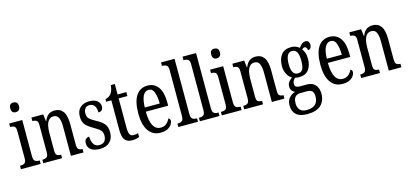

<svg xmlns="http://www.w3.org/2000/svg" viewBox="-77 -1352 4668 2182"><g transform="rotate(-15 2257.5 -261.0)"><path d="M129 -641Q107 -641 93 -654Q79 -667 79 -698Q79 -730 93 -742.5Q107 -755 129 -755Q151 -755 166 -742.5Q181 -730 181 -698Q181 -667 166 -654Q151 -641 129 -641ZM17 0V-41H27Q56 -41 73 -53.5Q90 -66 90 -110V-425Q90 -469 75 -482Q60 -495 32 -495H22V-536H176V-115Q176 -68 193 -54.5Q210 -41 239 -41H249V0Z M280 0V-41H287Q314 -41 332 -53.5Q350 -66 350 -113V-427Q350 -471 332.5 -483Q315 -495 289 -495H284V-536H423L433 -454H437Q457 -505 487 -525.5Q517 -546 560 -546Q623 -546 657 -499Q691 -452 691 -349V-113Q691 -66 707 -53.5Q723 -41 749 -41H753V0H605V-347Q605 -411 588 -448Q571 -485 529 -485Q494 -485 473.5 -461.5Q453 -438 444.5 -400.5Q436 -363 436 -321V-108Q436 -63 453 -52Q470 -41 496 -41H501V0Z M948 10Q881 10 843 -16Q805 -42 805 -94Q805 -129 822.5 -143Q840 -157 862 -157Q862 -104 883.5 -69Q905 -34 950 -34Q992 -34 1012.5 -58Q1033 -82 1033 -125Q1033 -162 1014 -184.5Q995 -207 945 -235Q900 -260 872 -283Q844 -306 831 -334.5Q818 -363 818 -405Q818 -473 858.5 -509Q899 -545 964 -545Q1028 -545 1059.5 -517.5Q1091 -490 1091 -452Q1091 -426 1076.5 -410.5Q1062 -395 1035 -395Q1035 -448 1014.5 -475Q994 -502 957 -502Q923 -502 905.5 -480Q888 -458 888 -423Q888 -382 910 -360Q932 -338 984 -310Q1045 -279 1075 -242.5Q1105 -206 1105 -143Q1105 -73 1063.5 -31.5Q1022 10 948 10Z M1323 10Q1267 10 1239.5 -24.5Q1212 -59 1212 -145V-490H1151V-521Q1195 -529 1218 -560Q1230 -575 1238 -596Q1246 -617 1252 -659H1298V-536H1401V-490H1298V-144Q1298 -90 1311 -66.5Q1324 -43 1353 -43Q1370 -43 1383 -45Q1396 -47 1409 -51V-5Q1396 0 1374 5Q1352 10 1323 10Z M1658 10Q1567 10 1518 -62Q1469 -134 1469 -264Q1469 -405 1516.5 -475.5Q1564 -546 1650 -546Q1730 -546 1775 -484.5Q1820 -423 1820 -304V-264H1557Q1558 -152 1588.5 -98.5Q1619 -45 1676 -45Q1717 -45 1744 -68.5Q1771 -92 1785 -124Q1793 -120 1799 -112.5Q1805 -105 1805 -91Q1805 -71 1789.5 -47Q1774 -23 1741.5 -6.5Q1709 10 1658 10ZM1734 -313Q1733 -395 1714.5 -445.5Q1696 -496 1652 -496Q1607 -496 1583.5 -448.5Q1560 -401 1558 -313Z M1869 0V-41H1879Q1908 -41 1924.5 -54.5Q1941 -68 1941 -115V-651Q1941 -695 1921.5 -707Q1902 -719 1879 -719H1869V-760H2028V-115Q2028 -68 2045 -54.5Q2062 -41 2091 -41H2100V0Z M2122 0V-41H2132Q2161 -41 2177.5 -54.5Q2194 -68 2194 -115V-651Q2194 -695 2174.5 -707Q2155 -719 2132 -719H2122V-760H2281V-115Q2281 -68 2298 -54.5Q2315 -41 2344 -41H2353V0Z M2493 -641Q2471 -641 2457 -654Q2443 -667 2443 -698Q2443 -730 2457 -742.5Q2471 -755 2493 -755Q2515 -755 2530 -742.5Q2545 -730 2545 -698Q2545 -667 2530 -654Q2515 -641 2493 -641ZM2381 0V-41H2391Q2420 -41 2437 -53.5Q2454 -66 2454 -110V-425Q2454 -469 2439 -482Q2424 -495 2396 -495H2386V-536H2540V-115Q2540 -68 2557 -54.5Q2574 -41 2603 -41H2613V0Z M2644 0V-41H2651Q2678 -41 2696 -53.5Q2714 -66 2714 -113V-427Q2714 -471 2696.5 -483Q2679 -495 2653 -495H2648V-536H2787L2797 -454H2801Q2821 -505 2851 -525.5Q2881 -546 2924 -546Q2987 -546 3021 -499Q3055 -452 3055 -349V-113Q3055 -66 3071 -53.5Q3087 -41 3113 -41H3117V0H2969V-347Q2969 -411 2952 -448Q2935 -485 2893 -485Q2858 -485 2837.5 -461.5Q2817 -438 2808.5 -400.5Q2800 -363 2800 -321V-108Q2800 -63 2817 -52Q2834 -41 2860 -41H2865V0Z M3323 238Q3238 238 3195.5 199.5Q3153 161 3153 93Q3153 34 3183.5 1Q3214 -32 3253 -42Q3235 -51 3219.5 -68.5Q3204 -86 3204 -118Q3204 -148 3221 -170.5Q3238 -193 3262 -210Q3227 -229 3206 -270.5Q3185 -312 3185 -361Q3185 -447 3224 -496.5Q3263 -546 3342 -546Q3372 -546 3395 -536.5Q3418 -527 3435 -512Q3443 -520 3454 -533.5Q3465 -547 3480.5 -557.5Q3496 -568 3515 -568Q3538 -568 3549.5 -552.5Q3561 -537 3561 -516Q3561 -495 3551 -479Q3541 -463 3518 -463Q3518 -480 3509.5 -492Q3501 -504 3490 -504Q3480 -504 3472.5 -499.5Q3465 -495 3457 -488Q3472 -468 3482.5 -440Q3493 -412 3493 -366Q3493 -290 3456 -241Q3419 -192 3342 -192Q3332 -192 3317 -193.5Q3302 -195 3294 -198Q3284 -188 3274 -172.5Q3264 -157 3264 -134Q3264 -109 3278.5 -99Q3293 -89 3318 -89H3401Q3450 -89 3480 -69.5Q3510 -50 3524 -17.5Q3538 15 3538 54Q3538 139 3485.5 188.5Q3433 238 3323 238ZM3340 -237Q3381 -237 3397.5 -268Q3414 -299 3414 -365Q3414 -434 3397 -467Q3380 -500 3339 -500Q3265 -500 3265 -364Q3265 -237 3340 -237ZM3325 191Q3379 191 3409.5 174.5Q3440 158 3452.5 130Q3465 102 3465 68Q3465 22 3445.5 4Q3426 -14 3389 -14H3307Q3287 -14 3268 -5.5Q3249 3 3237 25Q3225 47 3225 86Q3225 131 3249 161Q3273 191 3325 191Z M3800 10Q3709 10 3660 -62Q3611 -134 3611 -264Q3611 -405 3658.5 -475.5Q3706 -546 3792 -546Q3872 -546 3917 -484.5Q3962 -423 3962 -304V-264H3699Q3700 -152 3730.5 -98.5Q3761 -45 3818 -45Q3859 -45 3886 -68.5Q3913 -92 3927 -124Q3935 -120 3941 -112.5Q3947 -105 3947 -91Q3947 -71 3931.5 -47Q3916 -23 3883.5 -6.5Q3851 10 3800 10ZM3876 -313Q3875 -395 3856.5 -445.5Q3838 -496 3794 -496Q3749 -496 3725.5 -448.5Q3702 -401 3700 -313Z M4020 0V-41H4027Q4054 -41 4072 -53.5Q4090 -66 4090 -113V-427Q4090 -471 4072.5 -483Q4055 -495 4029 -495H4024V-536H4163L4173 -454H4177Q4197 -505 4227 -525.5Q4257 -546 4300 -546Q4363 -546 4397 -499Q4431 -452 4431 -349V-113Q4431 -66 4447 -53.5Q4463 -41 4489 -41H4493V0H4345V-347Q4345 -411 4328 -448Q4311 -485 4269 -485Q4234 -485 4213.5 -461.5Q4193 -438 4184.5 -400.5Q4176 -363 4176 -321V-108Q4176 -63 4193 -52Q4210 -41 4236 -41H4241V0Z"/></g></svg>

Font: Noto Serif Khmer ExtraCondensed
Style: Regular
Weight: 400
Width: 2
Designer: Danh Hong and the Monotype Design Team
Foundry: Monotype Imaging Inc.
Version: Version 2.004; ttfautohint (v1.8.4.7-5d5b)